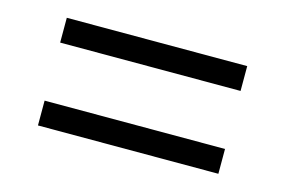

<svg xmlns="http://www.w3.org/2000/svg" viewBox="-48 -577 655 441"><g transform="rotate(15 279.5 -357.0)"><path d="M65 -426V-485H494V-426ZM65 -229V-288H494V-229Z"/></g></svg>

Font: Noto Serif Vithkuqi
Style: Regular
Weight: 400
Version: Version 1.005